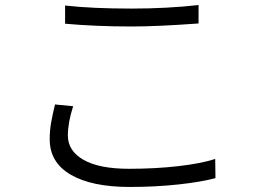

<svg xmlns="http://www.w3.org/2000/svg" viewBox="-20 -719 1040 761"><path d="M501 -685Q641 -685 767 -699V-626Q604 -614 501 -614Q361 -614 238 -625V-697Q346 -685 501 -685ZM249 -182Q249 -121 311 -85.5Q373 -50 492 -50Q596 -50 687 -60.5Q778 -71 833 -89L834 -13Q779 2 688 12Q597 22 494 22Q344 22 260.5 -26.5Q177 -75 177 -167Q177 -201 182.5 -232.5Q188 -264 198 -305L270 -298Q249 -233 249 -182Z"/></svg>

Font: Sinter Normal
Style: Regular
Weight: 350
Foundry: Adobe & rsms
Version: Version 1.000